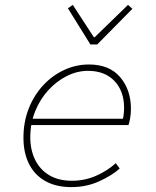

<svg xmlns="http://www.w3.org/2000/svg" viewBox="-20 -754 640 786"><path d="M272 12Q210 12 166 -12.5Q122 -37 99 -82.5Q76 -128 76 -190Q76 -255 97.5 -309.5Q119 -364 156.5 -404.5Q194 -445 242.5 -467.5Q291 -490 344 -490Q428 -490 472 -438Q516 -386 516 -309Q516 -287 512.5 -268.5Q509 -250 506 -242H100L106 -268H508L482 -262Q485 -274 486.5 -287Q488 -300 488 -312Q488 -381 448.5 -422.5Q409 -464 340 -464Q296 -464 254 -443Q212 -422 178 -385Q144 -348 124 -298.5Q104 -249 104 -192Q104 -140 124 -99.5Q144 -59 182 -36.5Q220 -14 274 -14Q327 -14 373.5 -34.5Q420 -55 454 -86L470 -64Q439 -36 386.5 -12Q334 12 272 12ZM350 -572 258 -720 278 -734 364 -602H368L504 -734L522 -718L378 -572Z"/></svg>

Font: SourceCodeVF
Style: Italic
Weight: 200
Italic angle: -11°
Monospace: yes
Designer: Paul D. Hunt, Teo Tuominen
Foundry: Adobe
Version: Version 1.026;hotconv 1.1.0;makeotfexe 2.6.0